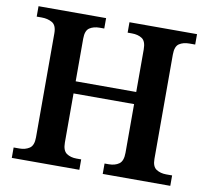

<svg xmlns="http://www.w3.org/2000/svg" viewBox="-79 -802 967 890"><g transform="rotate(10 404.5 -357.0)"><path d="M32 0V-49H59Q87 -49 106.5 -62Q126 -75 126 -113V-603Q126 -641 105 -653Q84 -665 56 -665H32V-714H350V-665H328Q300 -665 281 -652.5Q262 -640 262 -602V-401H547V-601Q547 -640 528 -652.5Q509 -665 480 -665H460V-714H778V-665H750Q722 -665 703 -652.5Q684 -640 684 -601V-110Q684 -74 703.5 -61.5Q723 -49 750 -49H778V0H460V-49H480Q509 -49 528 -62.5Q547 -76 547 -115V-344H262V-113Q262 -75 281 -62Q300 -49 328 -49H350V0Z"/></g></svg>

Font: Noto Serif Malayalam SemiBold
Style: Regular
Weight: 600
Designer: Indian type Foundry, Jelle Bosma, Monotype Design Team
Foundry: Monotype Imaging Inc.
Version: Version 2.104; ttfautohint (v1.8.4.7-5d5b)